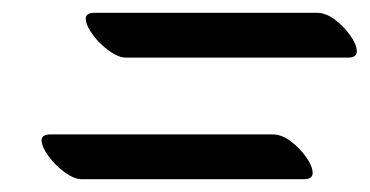

<svg xmlns="http://www.w3.org/2000/svg" viewBox="-20 -451 578 300"><path d="M128 -431H475Q489 -431 503 -420.5Q517 -410 527 -396Q537 -382 537.5 -371.5Q538 -361 524 -361H177Q165 -361 150.5 -371.5Q136 -382 125.5 -396Q115 -410 114 -420.5Q113 -431 128 -431ZM59 -241H406Q420 -241 434 -230.5Q448 -220 458 -206Q468 -192 468.5 -181.5Q469 -171 455 -171H108Q96 -171 81.5 -181.5Q67 -192 56.5 -206Q46 -220 45 -230.5Q44 -241 59 -241Z"/></svg>

Font: Story Script
Style: Regular
Weight: 400
Designer: Lana Roulhac, Ben Buysse
Version: Version 1.000; ttfautohint (v1.8.4.7-5d5b)